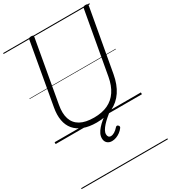

<svg xmlns="http://www.w3.org/2000/svg" viewBox="-342 -1180 1642 1846"><g transform="rotate(-30 479.0 -257.5)"><path d="M447 19Q362 19 302 -4Q242 -27 206 -70Q170 -113 159 -174.5Q148 -236 162 -313L283 -996Q285 -1006 291.5 -1010.5Q298 -1015 313 -1015Q328 -1015 334 -1010.5Q340 -1006 338 -995L216 -310Q200 -222 220 -160.5Q240 -99 297 -67Q354 -35 449 -35Q538 -35 602 -65Q666 -95 706.5 -155.5Q747 -216 763 -305L887 -996Q889 -1006 895.5 -1010.5Q902 -1015 917 -1015Q946 -1015 942 -995L818 -304Q799 -198 751 -126Q703 -54 627 -17.5Q551 19 447 19ZM485 247Q453 247 432.5 228Q412 209 412 175Q412 149 424 124.5Q436 100 457.5 75.5Q479 51 509 26Q539 1 575 -26L616 -23V-19Q587 4 560 27.5Q533 51 512 74Q491 97 478.5 119Q466 141 466 161Q466 179 474.5 189.5Q483 200 499 200Q519 200 540.5 187Q562 174 584 149Q589 143 596.5 142Q604 141 611 148Q618 154 619 161.5Q620 169 615 176Q600 197 578.5 213Q557 229 533 238Q509 247 485 247ZM0 490H958V500H0ZM0 -20H958V0H0ZM0 -505H958V-500H0ZM0 -1010H958V-1000H0Z"/></g></svg>

Font: Playwrite ZA Guides
Style: Regular
Weight: 400
Designer: Veronika Burian, José Scaglione
Foundry: TypeTogether
Version: Version 1.003